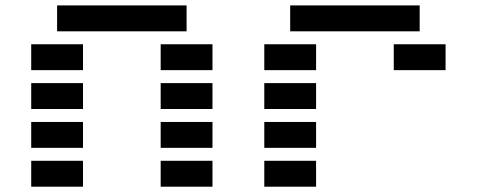

<svg xmlns="http://www.w3.org/2000/svg" viewBox="-20 -704 1798 724"><path d="M781.2 -97.7V0H585.9V-97.7ZM293 -97.7V0H97.7V-97.7ZM781.2 -244.1V-146.5H585.9V-244.1ZM293 -244.1V-146.5H97.7V-244.1ZM781.2 -390.6V-293H585.9V-390.6ZM293 -390.6V-293H97.7V-390.6ZM781.2 -537.1V-439.5H585.9V-537.1ZM293 -537.1V-439.5H97.7V-537.1ZM683.6 -683.6V-585.9H195.3V-683.6Z M1562.5 -683.6V-585.9H1074.2V-683.6ZM1171.9 -97.7V0H976.6V-97.7ZM1171.9 -244.1V-146.5H976.6V-244.1ZM1171.9 -390.6V-293H976.6V-390.6ZM1660.2 -537.1V-439.5H1464.8V-537.1ZM1171.9 -537.1V-439.5H976.6V-537.1Z"/></svg>

Font: Trigram
Style: Regular
Weight: 400
Designer: GGBotNet
Foundry: GGBotNet
Version: 1.05